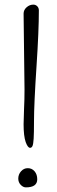

<svg xmlns="http://www.w3.org/2000/svg" viewBox="-20 -788 247 830"><path d="M91 -174Q82 -200 82 -251Q82 -269 84 -319Q86 -356 86 -401L84 -565L82 -729Q82 -745 95 -756.5Q108 -768 124 -768Q134 -768 141 -761Q148 -754 148 -743Q148 -655 138 -504Q127 -337 127 -265Q127 -212 125.5 -188.5Q124 -165 120.5 -157Q117 -149 110 -149Q100 -149 91 -174ZM59 -16Q59 -34 71 -47.5Q83 -61 100 -61Q118 -61 129.5 -47.5Q141 -34 141 -13Q141 22 92 22Q80 22 69.5 11Q59 0 59 -16Z"/></svg>

Font: Amatic SC
Style: Bold
Weight: 700
Designer: Multiple Designers
Foundry: Vernon Adams
Version: Version 2.505